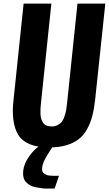

<svg xmlns="http://www.w3.org/2000/svg" viewBox="-20 -830 621 1095"><path d="M291.5 245.1Q273.4 245.1 253.9 245.1Q252 245.1 250 245.6Q232.4 245.6 215.8 243.2Q197.3 240.7 180.9 237.3Q164.6 233.9 151.1 226.3Q137.7 218.8 127.9 208Q118.2 198.2 114.3 181.6Q111.3 170.4 111.8 157.2Q111.8 150.9 112.3 144.5Q116.7 102.5 147.9 59.3Q179.2 16.1 218.8 -7.3H288.1Q282.2 3.9 263.7 32Q245.1 60.1 233.6 83.5Q222.2 106.9 220.2 127.9Q219.2 138.7 221.9 147Q224.6 155.3 231.7 159.9Q238.8 164.6 245.4 167.5Q252 170.4 263.9 171.4Q275.9 172.4 282.2 172.6Q288.6 172.9 301 172.6Q313.5 172.4 316.4 172.4ZM261.7 10.7Q193.8 10.7 149.4 -7.8Q105 -26.4 83.7 -61.5Q62.5 -96.7 56.2 -147.9Q53.2 -170.9 53.2 -196.8Q53.2 -228.5 57.6 -264.2L114.7 -809.6H272.9L213.9 -244.1Q211.9 -224.6 210.9 -210Q210.4 -202.6 210.9 -194.8Q210.9 -187.5 210.9 -178.7Q211.9 -162.1 215.8 -150.4Q219.7 -138.7 226.6 -128.7Q233.4 -118.7 245.6 -113.8Q257.8 -108.9 274.4 -108.9Q293.9 -108.9 308.8 -116.7Q323.7 -124.5 332.8 -136.2Q341.8 -147.9 348.1 -167Q354.5 -186 357.4 -203.1Q360.4 -220.2 362.8 -244.1L421.9 -809.6H580.6L522.9 -264.2Q517.1 -210 506.3 -168.7Q495.6 -127.4 476.1 -92.5Q456.5 -57.6 428 -35.6Q399.4 -13.7 357.9 -1.5Q316.4 10.7 261.7 10.7Z"/></svg>

Font: Oswald
Style: Demi-Bold
Weight: 600
Designer: Vernon Adams
Foundry: Vernon Adams
Version: 3.0; ttfautohint (v0.94.23-7a4d-dirty) -l 8 -r 50 -G 200 -x 